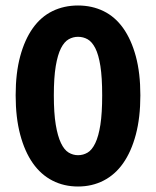

<svg xmlns="http://www.w3.org/2000/svg" viewBox="-20 -667 568 699"><path d="M264 12Q213 12 171 -9.5Q129 -31 99.5 -73Q70 -115 53.5 -177Q37 -239 37 -320Q37 -401 53.5 -462Q70 -523 99.5 -564.5Q129 -606 171 -626.5Q213 -647 264 -647Q315 -647 357 -626.5Q399 -606 428.5 -564.5Q458 -523 474.5 -462Q491 -401 491 -320Q491 -239 474.5 -177Q458 -115 428.5 -73Q399 -31 357 -9.5Q315 12 264 12ZM264 -102Q283 -102 299 -111.5Q315 -121 327 -146Q339 -171 345.5 -213Q352 -255 352 -320Q352 -385 345.5 -426.5Q339 -468 327 -491.5Q315 -515 299 -524Q283 -533 264 -533Q246 -533 230 -524Q214 -515 202 -491.5Q190 -468 183 -426.5Q176 -385 176 -320Q176 -255 183 -213Q190 -171 202 -146Q214 -121 230 -111.5Q246 -102 264 -102Z"/></svg>

Font: hySource Sans Pro
Style: Bold
Weight: 700
Designer: Paul D. Hunt
Foundry: Adobe Systems Incorporated
Version: Version 2.021;PS 2.000;hotconv 1.0.86;makeotf.lib2.5.63406